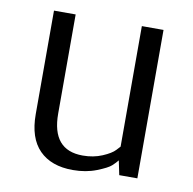

<svg xmlns="http://www.w3.org/2000/svg" viewBox="-64 -564 639 637"><g transform="rotate(10 256.0 -245.0)"><path d="M437 -500V0H376L366 -48Q359 -39 347.5 -28.5Q336 -18 300.5 -4Q265 10 221 10Q148 10 108 -30.5Q68 -71 68 -151V-500H141V-166Q141 -43 245 -43Q281 -43 310.5 -55.5Q340 -68 352 -81L364 -94V-500Z"/></g></svg>

Font: Arsenal
Style: Regular
Weight: 400
Designer: Andrij Shevchenko
Foundry: Stairsfor.com
Version: Version 1.000